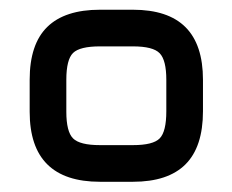

<svg xmlns="http://www.w3.org/2000/svg" viewBox="-20 -668 466 385"><path d="M180.5 -303.5Q110 -303.5 74.8 -338.5Q39.5 -373.5 39.5 -444V-508Q39.5 -579.5 74.8 -614Q110 -648.5 180.5 -648.5H246.5Q317 -648.5 352 -613.5Q387 -578.5 387 -508V-445Q387 -373.5 352 -338.5Q317 -303.5 246.5 -303.5ZM180.5 -377H246.5Q287 -377 300.2 -390.5Q313.5 -404 313.5 -445V-508Q313.5 -547.5 300.2 -561.2Q287 -575 246.5 -575H180.5Q140 -575 126.5 -561.8Q113 -548.5 113 -508V-444Q113 -404 126.5 -390.5Q140 -377 180.5 -377Z"/></svg>

Font: Jura Light SemiBold
Style: Regular
Weight: 600
Version: Version 5.106